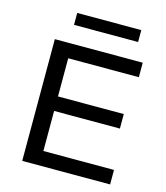

<svg xmlns="http://www.w3.org/2000/svg" viewBox="-127 -976 931 1074"><g transform="rotate(15 339.0 -439.5)"><path d="M103 0V-705H612V-621H203V-400H584V-316H203V-84H612V0ZM186 -810V-879H557V-810Z"/></g></svg>

Font: Nunito Sans 10pt SemiExpanded Medium
Style: Regular
Weight: 500
Width: 6
Designer: Vernon Adams
Foundry: Vernon Adams
Version: Version 3.101;gftools[0.9.27]